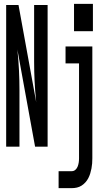

<svg xmlns="http://www.w3.org/2000/svg" viewBox="-20 -761 540 996"><path d="M364 -599V-741H462V-599ZM12 0V-735H76L168 -230L167 -239Q162 -289 159.5 -339.5Q157 -390 157 -441V-735H227V0H162L70 -505L71 -496Q76 -446 78.5 -395.5Q81 -345 81 -294V0ZM284 215V127H352Q363 127 371 120Q379 113 383 102.5Q387 92 388.5 81.5Q390 71 390 60V-432H320V-520H459V60Q459 74 458 87Q457 100 454.5 113Q452 126 448 139Q444 152 438 163.5Q432 175 423 185Q414 195 403 202Q392 209 379 212Q366 215 352 215Z"/></svg>

Font: Iosevka SS04 Semibold
Style: Regular
Weight: 600
Monospace: yes
Designer: Belleve Invis
Foundry: Belleve Invis
Version: Version 19.0.0; ttfautohint (v1.8.4)